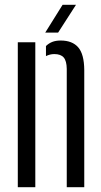

<svg xmlns="http://www.w3.org/2000/svg" viewBox="-20 -775 420 795"><path d="M53.7 0V-600H126.2V0ZM256.4 0V-489.8Q256 -522.7 243.8 -536.9Q231.6 -551.1 204.8 -551.1Q195.4 -551.1 186.9 -548.9Q178.3 -546.7 170.3 -542.7V-584.4Q181.8 -595.6 196.3 -601.4Q210.9 -607.2 231.2 -607.2Q279.4 -607.2 303.9 -578.9Q328.4 -550.7 328.9 -484.7V0ZM167.3 -640 239.2 -755.2H294.7L220.6 -640Z"/></svg>

Font: Big Shoulders Stencil Thin
Style: Regular
Weight: 100
Designer: Patric King
Foundry: XO Type Co
Version: Version 2.001